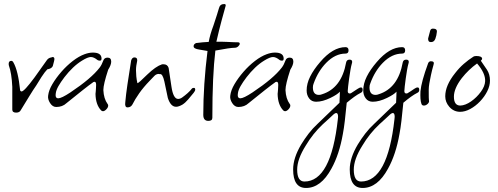

<svg xmlns="http://www.w3.org/2000/svg" viewBox="-20 -540 2473 953"><path d="M60 19Q41 19 41 4V-109Q38 -176 24 -215Q23 -217 23 -222Q23 -238 36 -238Q42 -238 46 -231Q70 -190 80 -91Q83 -86 87 -86Q100 -86 151 -155L213 -242Q221 -253 235 -255Q239 -257 241 -257Q250 -257 250 -247Q250 -245 249.5 -242Q249 -239 248 -235L242 -212Q236 -199 215 -196Q203 -184 186 -158L160 -116Q146 -96 127 -65Q108 -34 83 7Q77 19 60 19Z M491 12Q486 12 482 8Q455 -20 454 -74Q454 -78 455 -83.5Q456 -89 456 -96L457 -117V-120Q457 -138 444 -133Q424 -119 390.5 -92.5Q357 -66 310 -28Q290 -9 259 -9Q241 -9 228.5 -28.5Q216 -48 219 -66Q222 -92 240 -122.5Q258 -153 284.5 -183.5Q311 -214 341.5 -237.5Q372 -261 400 -271Q411 -275 421 -277Q431 -279 441 -279Q484 -279 484 -249Q484 -239 476 -239Q473 -239 470 -239.5Q467 -240 464 -242Q446 -257 431 -257Q416 -257 387 -239Q364 -225 342 -204Q320 -183 300 -157Q281 -132 270 -112.5Q259 -93 257 -78Q256 -74 256 -68Q256 -52 269 -52Q285 -52 329 -81Q434 -151 475 -205Q485 -218 493 -240Q498 -254 514 -254Q532 -254 532 -234Q532 -218 517 -194Q493 -121 493 -93Q495 -50 514 -24Q517 -21 517 -16Q517 -7 508 2.5Q499 12 491 12Z M613 -7Q598 -7 602 -34Q605 -69 612.5 -120.5Q620 -172 631 -240Q636 -255 647 -255Q661 -255 661 -242Q661 -241 661 -238.5Q661 -236 660 -233Q658 -224 656.5 -213.5Q655 -203 655 -191Q655 -177 656.5 -161Q658 -145 662 -127Q668 -127 711 -170Q754 -211 781 -219V-220Q784 -221 787 -221Q790 -221 792 -221Q811 -221 817 -203L831 -110Q840 -49 864 -49Q874 -49 884 -56Q898 -66 911 -77.5Q924 -89 934 -102Q940 -104 942 -104Q949 -104 949 -95Q949 -89 941 -79Q928 -63 914 -46.5Q900 -30 886 -21Q867 -10 854 -10Q827 -10 813 -54L796 -135Q787 -176 773 -172Q772 -172 770.5 -172.5Q769 -173 767 -173Q763 -173 757.5 -171Q752 -169 747 -164L723 -139Q692 -107 671 -77Q650 -47 637 -21Q629 -7 613 -7Z M1014 60Q989 60 989 30Q989 -119 1010 -287Q1000 -289 989.5 -290.5Q979 -292 969 -294Q941 -298 941 -310Q941 -322 953 -325H952Q943 -325 955 -326.5Q967 -328 986 -330Q1005 -332 1016 -332Q1022 -367 1040 -415Q1050 -444 1056.5 -465.5Q1063 -487 1067 -500Q1072 -520 1093 -520Q1102 -520 1100 -511Q1092 -483 1080 -438.5Q1068 -394 1054 -333Q1063 -333 1076.5 -333Q1090 -333 1108 -332Q1126 -331 1139.5 -330.5Q1153 -330 1161 -330Q1170 -330 1170 -323Q1170 -317 1162.5 -310Q1155 -303 1146 -303Q1134 -303 1110 -299.5Q1086 -296 1049 -289Q1034 -166 1034 45Q1034 60 1014 60Z M1395 12Q1390 12 1386 8Q1359 -20 1358 -74Q1358 -78 1359 -83.5Q1360 -89 1360 -96L1361 -117V-120Q1361 -138 1348 -133Q1328 -119 1294.5 -92.5Q1261 -66 1214 -28Q1194 -9 1163 -9Q1145 -9 1132.5 -28.5Q1120 -48 1123 -66Q1126 -92 1144 -122.5Q1162 -153 1188.5 -183.5Q1215 -214 1245.5 -237.5Q1276 -261 1304 -271Q1315 -275 1325 -277Q1335 -279 1345 -279Q1388 -279 1388 -249Q1388 -239 1380 -239Q1377 -239 1374 -239.5Q1371 -240 1368 -242Q1350 -257 1335 -257Q1320 -257 1291 -239Q1268 -225 1246 -204Q1224 -183 1204 -157Q1185 -132 1174 -112.5Q1163 -93 1161 -78Q1160 -74 1160 -68Q1160 -52 1173 -52Q1189 -52 1233 -81Q1338 -151 1379 -205Q1389 -218 1397 -240Q1402 -254 1418 -254Q1436 -254 1436 -234Q1436 -218 1421 -194Q1397 -121 1397 -93Q1399 -50 1418 -24Q1421 -21 1421 -16Q1421 -7 1412 2.5Q1403 12 1395 12Z M1499 393Q1435 393 1435 301Q1435 244 1475 177Q1492 149 1512 123Q1532 97 1557 74L1665 -30Q1666 -51 1666.5 -64.5Q1667 -78 1667 -85Q1655 -71 1620 -54Q1581 -35 1549 -35Q1527 -35 1514.5 -51.5Q1502 -68 1502 -91Q1502 -125 1519.5 -160Q1537 -195 1569 -232Q1632 -306 1695 -306Q1710 -306 1710 -290Q1710 -274 1695 -274Q1644 -274 1599 -228Q1559 -187 1537 -126Q1533 -117 1533 -106Q1533 -69 1563 -69Q1571 -69 1578 -72Q1675 -102 1698 -230Q1701 -244 1715 -244Q1728 -244 1728 -233Q1728 -231 1727.5 -228.5Q1727 -226 1726 -223Q1723 -213 1719.5 -193Q1716 -173 1713 -151Q1710 -129 1708 -111.5Q1706 -94 1706 -88Q1706 -76 1716 -76Q1722 -76 1726 -80Q1735 -85 1755 -99Q1765 -106 1772 -106Q1780 -106 1780 -94Q1780 -83 1770 -79Q1756 -72 1738.5 -59.5Q1721 -47 1701 -30Q1696 22 1691.5 60Q1687 98 1682 124Q1664 227 1625 297Q1573 393 1499 393ZM1491 361Q1623 361 1657 51Q1657 48 1657.5 45Q1658 42 1658 40Q1658 21 1649 21Q1642 21 1630 33Q1620 43 1609.5 52Q1599 61 1582 77Q1533 123 1498 182Q1455 250 1455 302Q1455 361 1491 361Z M1780 393Q1716 393 1716 301Q1716 244 1756 177Q1773 149 1793 123Q1813 97 1838 74L1946 -30Q1947 -51 1947.5 -64.5Q1948 -78 1948 -85Q1936 -71 1901 -54Q1862 -35 1830 -35Q1808 -35 1795.5 -51.5Q1783 -68 1783 -91Q1783 -125 1800.5 -160Q1818 -195 1850 -232Q1913 -306 1976 -306Q1991 -306 1991 -290Q1991 -274 1976 -274Q1925 -274 1880 -228Q1840 -187 1818 -126Q1814 -117 1814 -106Q1814 -69 1844 -69Q1852 -69 1859 -72Q1956 -102 1979 -230Q1982 -244 1996 -244Q2009 -244 2009 -233Q2009 -231 2008.5 -228.5Q2008 -226 2007 -223Q2004 -213 2000.5 -193Q1997 -173 1994 -151Q1991 -129 1989 -111.5Q1987 -94 1987 -88Q1987 -76 1997 -76Q2003 -76 2007 -80Q2016 -85 2036 -99Q2046 -106 2053 -106Q2061 -106 2061 -94Q2061 -83 2051 -79Q2037 -72 2019.5 -59.5Q2002 -47 1982 -30Q1977 22 1972.5 60Q1968 98 1963 124Q1945 227 1906 297Q1854 393 1780 393ZM1772 361Q1904 361 1938 51Q1938 48 1938.5 45Q1939 42 1939 40Q1939 21 1930 21Q1923 21 1911 33Q1901 43 1890.5 52Q1880 61 1863 77Q1814 123 1779 182Q1736 250 1736 302Q1736 361 1772 361Z M2119 -331Q2104 -331 2105 -349L2115 -387Q2118 -398 2129 -398Q2152 -398 2148 -379Q2147 -365 2141 -348Q2135 -331 2119 -331ZM2084 -16Q2075 -16 2072 -24Q2068 -35 2067 -51Q2066 -67 2067 -87Q2069 -110 2078.5 -145Q2088 -180 2105 -226Q2109 -236 2119 -236Q2138 -236 2132 -219Q2128 -206 2125 -193Q2122 -180 2119 -167Q2114 -144 2111 -126Q2108 -108 2108 -94Q2108 -45 2109 -43Q2112 -33 2103 -24.5Q2094 -16 2084 -16Z M2264 15Q2232 15 2210 -10Q2190 -33 2190 -62Q2190 -116 2239 -177Q2259 -203 2282 -223Q2305 -243 2330 -259Q2335 -262 2344 -262Q2373 -262 2373 -248Q2373 -244 2367 -239V-238Q2382 -217 2397 -194Q2412 -171 2412 -140Q2412 -114 2398.5 -87Q2385 -60 2362.5 -36.5Q2340 -13 2314 1Q2288 15 2264 15ZM2265 -16Q2290 -17 2318 -36.5Q2346 -56 2366.5 -84Q2387 -112 2388 -137Q2390 -176 2348 -225Q2305 -194 2272 -152Q2233 -101 2233 -60Q2233 -16 2265 -16Z"/></svg>

Font: Square Peg
Style: Regular
Weight: 400
Designer: Robert E. Leuschke
Foundry: Robert E. Leuschke
Version: Version 1.010; ttfautohint (v1.8.4.7-5d5b)